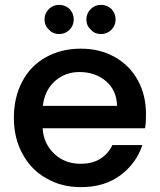

<svg xmlns="http://www.w3.org/2000/svg" viewBox="-20 -760 657 789"><path d="M580 -289C580 -289 580 -289 580 -289C580 -342 569 -390 546 -431C523 -472 492 -503 451 -526C410 -549 364 -560 312 -560C312 -560 312 -560 312 -560C258 -560 210 -548 169 -525C127 -502 95 -469 72 -426C49 -383 37 -333 37 -276C37 -276 37 -276 37 -276C37 -219 49 -170 73 -127C96 -84 129 -50 171 -27C212 -3 259 9 312 9C312 9 312 9 312 9C377 9 431 -7 475 -40C518 -72 548 -113 565 -164C565 -164 442 -164 442 -164C442 -164 442 -164 442 -164C417 -113 373 -87 312 -87C312 -87 312 -87 312 -87C269 -87 233 -100 204 -127C175 -154 158 -189 155 -233C155 -233 576 -233 576 -233C576 -233 576 -233 576 -233C579 -250 580 -268 580 -289ZM156 -325C156 -325 156 -325 156 -325C161 -368 178 -402 206 -427C234 -452 268 -464 307 -464C307 -464 307 -464 307 -464C350 -464 387 -451 416 -426C445 -401 460 -367 461 -325C461 -325 156 -325 156 -325ZM223 -620C223 -620 223 -620 223 -620C240 -620 254 -626 266 -638C277 -649 283 -663 283 -680C283 -680 283 -680 283 -680C283 -697 277 -711 266 -723C254 -734 240 -740 223 -740C223 -740 223 -740 223 -740C206 -740 192 -734 181 -723C169 -711 163 -697 163 -680C163 -680 163 -680 163 -680C163 -663 169 -649 181 -638C192 -626 206 -620 223 -620ZM395 -620C395 -620 395 -620 395 -620C412 -620 426 -626 438 -638C449 -649 455 -663 455 -680C455 -680 455 -680 455 -680C455 -697 449 -711 438 -723C426 -734 412 -740 395 -740C395 -740 395 -740 395 -740C378 -740 364 -734 353 -723C341 -711 335 -697 335 -680C335 -680 335 -680 335 -680C335 -663 341 -649 353 -638C364 -626 378 -620 395 -620Z"/></svg>

Font: Girnar Poppins
Style: Medium
Weight: 500
Designer: Ninad Kale (Devanagari), Jonny Pinhorn (Latin)
Foundry: Indian Type Foundry
Version: ""